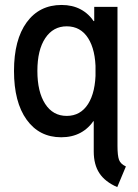

<svg xmlns="http://www.w3.org/2000/svg" viewBox="-20 -557 567 790"><path d="M462.4 212.9Q412.1 190.9 388.9 155.5Q365.7 120.1 365.7 66.4V-58.1H350.1L373 -109.9V-400.9L352.1 -470.2H367.7V-528.8H463.4V42.5Q463.4 83.5 469.7 100.6Q476.1 117.7 498 127.9ZM231.9 7.8Q141.6 7.8 89.6 -64.5Q37.6 -136.7 37.6 -265.1Q37.6 -393.6 89.8 -465.1Q142.1 -536.6 233.4 -536.6Q322.3 -536.6 369.4 -464.4Q416.5 -392.1 416.5 -265.6Q416.5 -138.2 368.9 -65.2Q321.3 7.8 231.9 7.8ZM254.4 -80.1Q311 -80.1 342.3 -128.9Q373.5 -177.7 373.5 -265.6Q373.5 -351.6 342.5 -400.1Q311.5 -448.7 254.4 -448.7Q198.7 -448.7 166.3 -400.1Q133.8 -351.6 133.8 -265.1Q133.8 -179.2 165.8 -129.6Q197.8 -80.1 254.4 -80.1Z"/></svg>

Font: Reddit Sans Condensed Medium
Style: Regular
Weight: 500
Designer: Stephen Hutchings
Foundry: Reddit
Version: Version 1.014